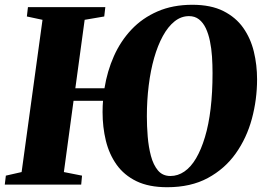

<svg xmlns="http://www.w3.org/2000/svg" viewBox="-26 -773 1109 804"><path d="M674 11Q597.5 11 545.5 -14.2Q493.5 -39.5 462.2 -83.5Q431 -127.5 417.2 -184.2Q403.5 -241 403.5 -304Q403.5 -318.5 404 -329.8Q404.5 -341 405.5 -351H282L241.5 -52.5L317.5 -37.5L314 0H-6L-1.5 -37.5L64.5 -52.5L152 -690L86.5 -704L91 -743H415L410.5 -704L328.5 -690L289.5 -403.5H411.5Q423 -475 451 -538Q479 -601 524.5 -649.2Q570 -697.5 633.8 -725.2Q697.5 -753 779.5 -753Q857 -753 909.2 -726.8Q961.5 -700.5 992.5 -656.5Q1023.5 -612.5 1037 -556.8Q1050.5 -501 1050.5 -441Q1050.5 -356.5 1028.8 -275.8Q1007 -195 961.2 -130.5Q915.5 -66 844.2 -27.5Q773 11 674 11ZM687.5 -36Q719 -36 746.2 -54.8Q773.5 -73.5 795 -110Q816.5 -146.5 832.2 -198.8Q848 -251 856 -318.2Q864 -385.5 864 -466.5Q864 -501.5 861.8 -535.8Q859.5 -570 853.2 -600.5Q847 -631 835.8 -654.8Q824.5 -678.5 807.2 -692Q790 -705.5 765.5 -705.5Q732.5 -705.5 705 -683.5Q677.5 -661.5 656 -622.2Q634.5 -583 619.5 -530.5Q604.5 -478 596.8 -415.5Q589 -353 589 -285.5Q589 -245 592.5 -201.5Q596 -158 606 -120.2Q616 -82.5 635.5 -59.2Q655 -36 687.5 -36Z"/></svg>

Font: Merriweather 72pt Black
Style: Italic
Weight: 900
Italic angle: -7.8°
Version: Version 2.101